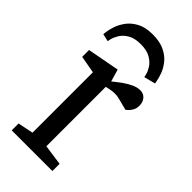

<svg xmlns="http://www.w3.org/2000/svg" viewBox="-226 -760 811 811"><g transform="rotate(45 179.5 -354.0)"><path d="M30 -41 99 -55V-416L21 -430V-471L165 -498L181 -443Q181 -443 192 -452Q203 -461 220.5 -473.5Q238 -486 257.5 -495Q277 -504 294 -504Q314 -504 326 -490.5Q338 -477 338 -455Q338 -438 330.5 -425.5Q323 -413 315.5 -407Q308 -401 308 -401L262 -413Q250 -416 244 -417Q238 -418 226 -418Q214 -418 199.5 -415Q185 -412 181 -411V-56L273 -43V0H30ZM267 -555Q267 -555 264 -568.5Q261 -582 250.5 -599Q240 -616 218 -629.5Q196 -643 158 -643Q121 -643 99 -629.5Q77 -616 66.5 -598Q56 -580 53 -566.5Q50 -553 50 -553L16 -561Q16 -561 18 -576Q20 -591 27 -612.5Q34 -634 50 -656Q66 -678 94 -693Q122 -708 165 -708Q208 -708 236.5 -694Q265 -680 281.5 -659Q298 -638 305.5 -617Q313 -596 315.5 -582Q318 -568 318 -568Z"/></g></svg>

Font: Faustina VF Beta
Style: Regular
Weight: 400
Designer: Alfonso Garcia
Foundry: Omnibus-Type
Version: Version 1.006